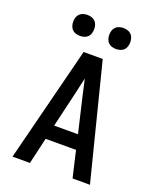

<svg xmlns="http://www.w3.org/2000/svg" viewBox="-170 -1052 941 1151"><g transform="rotate(20 300.0 -476.0)"><path d="M53 0 239 -735H361L547 0H436L397 -168H203L164 0ZM224 -260H376L322 -490Q317 -515 311 -539.5Q305 -564 300 -588Q295 -564 289 -539.5Q283 -515 278 -490ZM415 -818Q402 -818 388.5 -822Q375 -826 365.5 -835.5Q356 -845 352 -858.5Q348 -872 348 -885Q348 -898 352 -911.5Q356 -925 365.5 -934.5Q375 -944 388.5 -948Q402 -952 415 -952Q428 -952 441.5 -948Q455 -944 464.5 -934.5Q474 -925 478 -911.5Q482 -898 482 -885Q482 -872 478 -858.5Q474 -845 464.5 -835.5Q455 -826 441.5 -822Q428 -818 415 -818ZM185 -818Q172 -818 158.5 -822Q145 -826 135.5 -835.5Q126 -845 122 -858.5Q118 -872 118 -885Q118 -898 122 -911.5Q126 -925 135.5 -934.5Q145 -944 158.5 -948Q172 -952 185 -952Q198 -952 211.5 -948Q225 -944 234.5 -934.5Q244 -925 248 -911.5Q252 -898 252 -885Q252 -872 248 -858.5Q244 -845 234.5 -835.5Q225 -826 211.5 -822Q198 -818 185 -818Z"/></g></svg>

Font: Iosevka Aile Semibold
Style: Regular
Weight: 600
Designer: Belleve Invis
Foundry: Belleve Invis
Version: Version 31.1.0; ttfautohint (v1.8.4)